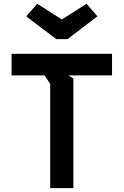

<svg xmlns="http://www.w3.org/2000/svg" viewBox="-20 -974 640 994"><path d="M40 -695.5H560V-583.5H334L360 -567.5V0H240V-539.5L211 -583.5H40ZM329.5 -771.5H271.5L115.5 -889.5L173 -954.5L300 -873L428 -954.5L484.5 -889.5Z"/></svg>

Font: Kode Mono
Style: Regular
Weight: 400
Monospace: yes
Designer: Isa Ozler
Foundry: Kadena LLC
Version: Version 1.000;gftools[0.9.28]